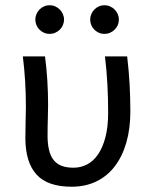

<svg xmlns="http://www.w3.org/2000/svg" viewBox="-20 -706 590 735"><path d="M466.8 -490.2H381.8C386.1 -454.4 389.2 -418.7 391.1 -383.1C393.1 -347.4 394 -311.4 394 -274.9C394 -238.4 390.5 -206.9 383.5 -180.4C376.5 -153.9 367.1 -132 355.2 -114.7C343.3 -97.5 329.3 -84.7 313.2 -76.4C297.1 -68.1 279.9 -64 261.7 -64C243.5 -64 228.1 -66.4 215.6 -71.3C203 -76.2 192.8 -83.7 184.8 -94C176.8 -104.2 171.1 -117.2 167.5 -132.8C163.9 -148.4 162.1 -165.7 162.1 -184.6C162.1 -208.3 162.4 -230.8 163.1 -252C163.7 -273.1 164.1 -290.5 164.1 -304.2C164.1 -368.3 160.2 -430.3 152.3 -490.2H67.4C75.2 -428.4 79.1 -364.3 79.1 -297.9C79.1 -280.9 78.8 -262.5 78.1 -242.4C77.5 -222.4 77.1 -201 77.1 -178.2C77.1 -116.4 91.2 -69.7 119.4 -38.3C147.5 -6.9 192.5 8.8 254.4 8.8C289.6 8.8 321 2 348.9 -11.5C376.7 -25 400.2 -44.3 419.4 -69.3C438.6 -94.4 453.4 -124.7 463.6 -160.2C473.9 -195.6 479 -235.2 479 -278.8C479 -314.3 478 -349.5 476.1 -384.5C474.1 -419.5 471 -454.8 466.8 -490.2ZM169.9 -686C162.4 -686 155.4 -684.6 148.7 -681.6C142 -678.7 136.2 -674.7 131.3 -669.7C126.5 -664.6 122.6 -658.8 119.6 -652.1C116.7 -645.4 115.2 -638.3 115.2 -630.9C115.2 -623.4 116.7 -616.3 119.6 -609.6C122.6 -602.9 126.5 -597.2 131.3 -592.3C136.2 -587.4 142 -583.5 148.7 -580.6C155.4 -577.6 162.4 -576.2 169.9 -576.2C177.4 -576.2 184.5 -577.6 191.2 -580.6C197.8 -583.5 203.7 -587.4 208.7 -592.3C213.8 -597.2 217.8 -602.9 220.7 -609.6C223.6 -616.3 225.1 -623.4 225.1 -630.9C225.1 -638.3 223.6 -645.4 220.7 -652.1C217.8 -658.8 213.8 -664.6 208.7 -669.7C203.7 -674.7 197.8 -678.7 191.2 -681.6C184.5 -684.6 177.4 -686 169.9 -686ZM379.9 -686C372.4 -686 365.3 -684.6 358.6 -681.6C352 -678.7 346.2 -674.7 341.3 -669.7C336.4 -664.6 332.5 -658.8 329.6 -652.1C326.7 -645.4 325.2 -638.3 325.2 -630.9C325.2 -623.4 326.7 -616.3 329.6 -609.6C332.5 -602.9 336.4 -597.2 341.3 -592.3C346.2 -587.4 352 -583.5 358.6 -580.6C365.3 -577.6 372.4 -576.2 379.9 -576.2C387.4 -576.2 394.4 -577.6 401.1 -580.6C407.8 -583.5 413.7 -587.4 418.7 -592.3C423.7 -597.2 427.7 -602.9 430.7 -609.6C433.6 -616.3 435.1 -623.4 435.1 -630.9C435.1 -638.3 433.6 -645.4 430.7 -652.1C427.7 -658.8 423.7 -664.6 418.7 -669.7C413.7 -674.7 407.8 -678.7 401.1 -681.6C394.4 -684.6 387.4 -686 379.9 -686ZM0 -490.2Z"/></svg>

Font: CodeNewRoman Nerd Font Mono
Style: Regular
Weight: 400
Monospace: yes
Designer: Sam Radian
Foundry: Code New Roman
Version: Version 2.00 November 29, 2014;Nerd Fonts 3.2.1